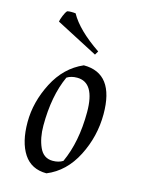

<svg xmlns="http://www.w3.org/2000/svg" viewBox="-110 -762 626 842"><g transform="rotate(15 203.5 -341.0)"><path d="M243 -57Q288 -155 288 -290Q288 -425 207 -425Q180 -425 161 -413Q118 -319 118 -184Q118 -128 136.5 -86.5Q155 -45 197 -45Q224 -45 243 -57ZM221 -485Q360 -485 360 -300Q360 -199 314 -109Q268 -19 185 15Q116 15 81.5 -37.5Q47 -90 47 -181Q47 -272 92.5 -360.5Q138 -449 221 -485ZM89 -695Q97 -697 107 -697Q117 -697 127 -696Q164 -629 266 -560L256 -543L66 -642Q67 -651 74.5 -669.5Q82 -688 89 -695Z"/></g></svg>

Font: Almendra
Style: Italic
Weight: 400
Italic angle: -12°
Designer: Ana Sanfelippo
Foundry: Ana Sanfelippo
Version: Version 1.004